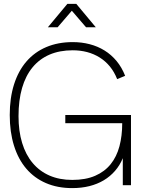

<svg xmlns="http://www.w3.org/2000/svg" viewBox="-20 -950 732 985"><path d="M225.5 -810 325.5 -930H371.5L471.5 -810H421.5L348.5 -895L275.5 -810ZM610 0H652V-360H610ZM353 -734Q277.5 -734 217.5 -708.5Q157.5 -683 115.8 -634.8Q74 -586.5 52 -517Q30 -447.5 30 -360Q30 -272.5 51.8 -202.8Q73.5 -133 114.8 -84.8Q156 -36.5 215.5 -10.8Q275 15 350.5 15Q398 15 438.8 4.8Q479.5 -5.5 512.5 -25.2Q545.5 -45 570.2 -73.5Q595 -102 610 -138.5L650 -360H315V-318H607Q607 -253 592.8 -199.5Q578.5 -146 547.8 -107.8Q517 -69.5 468.2 -48.2Q419.5 -27 350.5 -27Q285.5 -27 234.2 -49.2Q183 -71.5 147.5 -113.8Q112 -156 93.5 -216.8Q75 -277.5 75 -354Q75 -435.5 93.2 -498.5Q111.5 -561.5 147 -604.5Q182.5 -647.5 234.2 -669.8Q286 -692 353 -692Q392 -692 427 -682.8Q462 -673.5 491.5 -655Q521 -636.5 543.8 -608.8Q566.5 -581 581 -544L622 -561Q605 -604.5 578 -637Q551 -669.5 516.2 -691Q481.5 -712.5 440.2 -723.2Q399 -734 353 -734Z"/></svg>

Font: Vela Sans GX ExtLt
Style: Regular
Weight: 200
Designer: Principal design: Mikhail Sharanda - project Manrope.
Design modification: Ravid Balaliev
Foundry: Mikhail Sharanda
Version: Version 1.001